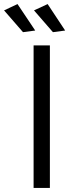

<svg xmlns="http://www.w3.org/2000/svg" viewBox="-59 -923 371 943"><path d="M106 -700H186V0H106ZM175 -903 261 -773 201 -765 108 -872ZM27 -903 114 -773 54 -765 -39 -872Z"/></svg>

Font: Alexandria Light
Style: Regular
Weight: 300
Designer: Mohamed Gaber
Foundry: Kief Type Foundry
Version: Version 5.100